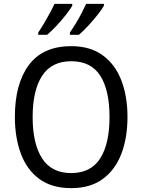

<svg xmlns="http://www.w3.org/2000/svg" viewBox="-20 -964 736 994"><path d="M640 -358Q640 -250 608 -167Q576 -84 511.5 -37Q447 10 349 10Q248 10 183.5 -37.5Q119 -85 88 -168.5Q57 -252 57 -359Q57 -530 129.5 -627.5Q202 -725 349 -725Q447 -725 511.5 -678Q576 -631 608 -548.5Q640 -466 640 -358ZM149 -358Q149 -220 198 -144Q247 -68 348 -68Q450 -68 498.5 -143.5Q547 -219 547 -358Q547 -497 499 -572Q451 -647 349 -647Q247 -647 198 -571.5Q149 -496 149 -358ZM518 -934Q507 -915 484.5 -886.5Q462 -858 436 -830Q410 -802 389 -784H342V-796Q356 -816 372.5 -843Q389 -870 403 -897Q417 -924 426 -944H518ZM354 -934Q343 -915 321 -887Q299 -859 273 -831Q247 -803 224 -784H178V-796Q192 -816 208 -843Q224 -870 238.5 -897Q253 -924 262 -944H354Z"/></svg>

Font: Noto Sans Gurmukhi UI SemiCondensed
Style: Regular
Weight: 400
Width: 4
Designer: Jelle Bosma - Monotype Design Team
Foundry: Monotype Imaging Inc.
Version: Version 2.004; ttfautohint (v1.8.4.7-5d5b)